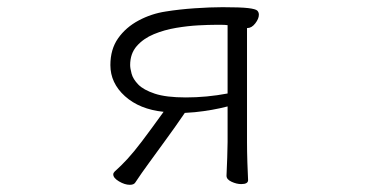

<svg xmlns="http://www.w3.org/2000/svg" viewBox="-20 -501 1040 534"><path d="M610 -13Q611 -35 612 -63Q613 -91 613 -106V-205Q571 -194 522 -189L494 -187Q466 -146 441 -112Q416 -78 393 -46Q384 -34 374 -19.5Q364 -5 356 7Q352 13 341 13Q327 13 311 3.5Q295 -6 295 -16Q295 -20 299 -24Q317 -40 334.5 -59Q352 -78 375.5 -109Q399 -140 435 -190Q368 -197 327.5 -233.5Q287 -270 287 -320Q287 -364 308.5 -394.5Q330 -425 365.5 -444Q401 -463 441 -469Q478 -475 521.5 -478Q565 -481 599 -481Q649 -481 670 -478.5Q691 -476 695.5 -471.5Q700 -467 700 -460Q700 -449 690 -436Q680 -423 668 -423H667V-106Q667 -81 668 -49Q669 -17 670 0Q670 11 651 11Q638 11 624 4.5Q610 -2 610 -12ZM613 -431Q605 -432 596.5 -432Q588 -432 579 -432Q561 -432 532 -430.5Q503 -429 470 -423.5Q437 -418 408 -406Q379 -394 360.5 -373Q342 -352 342 -320Q342 -311 346 -296Q350 -281 364.5 -266Q379 -251 410.5 -240.5Q442 -230 497 -230Q555 -230 613 -241Z"/></svg>

Font: Moon Stars Kai T Light
Style: Regular
Weight: 300
Designer: GuiWonder
Version: Version 1.101